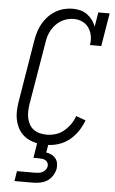

<svg xmlns="http://www.w3.org/2000/svg" viewBox="-63 -785 625 1046"><g transform="rotate(5 250.0 -261.5)"><path d="M57 220 66 165H166Q176 165 186 163.5Q196 162 205 157.5Q214 153 221 144.5Q228 136 230 126Q232 116 228 107Q224 98 216.5 93Q209 88 199.5 86.5Q190 85 180 85H149L162 4Q139 0 118 -10Q97 -20 81 -36Q65 -52 55 -72.5Q45 -93 40.5 -116Q36 -139 37 -163.5Q38 -188 42 -213L99 -558Q103 -581 110.5 -604Q118 -627 130.5 -648.5Q143 -670 160.5 -688Q178 -706 199.5 -718.5Q221 -731 245 -737Q269 -743 292 -743Q314 -743 334.5 -737.5Q355 -732 371.5 -720Q388 -708 400 -691.5Q412 -675 419 -656L432 -735H494L464 -554H402Q407 -579 402.5 -603.5Q398 -628 385 -647.5Q372 -667 350 -677.5Q328 -688 303 -688Q286 -688 268 -683.5Q250 -679 234 -669.5Q218 -660 205 -646.5Q192 -633 182.5 -616.5Q173 -600 167.5 -583Q162 -566 160 -549L102 -204Q99 -184 98.5 -164.5Q98 -145 102 -127Q106 -109 115 -93Q124 -77 139 -66.5Q154 -56 172 -51.5Q190 -47 210 -47Q234 -47 258.5 -54.5Q283 -62 303 -78.5Q323 -95 338 -116.5Q353 -138 361 -162L414 -143Q403 -113 385 -85.5Q367 -58 341.5 -36.5Q316 -15 285 -4Q254 7 223 8L216 50Q231 52 244.5 58.5Q258 65 267.5 76.5Q277 88 279.5 103Q282 118 280 134Q276 153 264.5 171.5Q253 190 235.5 201Q218 212 197.5 216Q177 220 157 220Z"/></g></svg>

Font: Iosevka Curly Slab Light
Style: Italic
Weight: 300
Italic angle: -9°
Monospace: yes
Designer: Belleve Invis
Foundry: Belleve Invis
Version: Version 22.1.2; ttfautohint (v1.8.4)